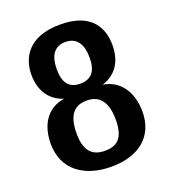

<svg xmlns="http://www.w3.org/2000/svg" viewBox="-133 -808 813 918"><g transform="rotate(-20 273.5 -349.5)"><path d="M480 -534C480 -615 442 -711 278 -711C113 -711 67 -615 67 -531C67 -462 97 -395 175 -371C80 -357 41 -278 41 -190C41 -57 141 12 278 12C418 12 506 -60 506 -185C506 -278 462 -357 371 -371C444 -394 480 -452 480 -534ZM373 -192C373 -94 331 -70 275 -70C214 -70 174 -100 174 -194C174 -302 222 -326 273 -326C321 -326 373 -303 373 -192ZM357 -514C357 -450 333 -412 273 -412C214 -412 190 -449 190 -515C190 -579 213 -624 273 -624C333 -624 357 -579 357 -514Z"/></g></svg>

Font: CantoraOne
Style: Regular
Weight: 400
Designer: Pablo Impallari, Rodrigo Fuenzalida
Foundry: Pablo Impallari
Version: Version 1.001